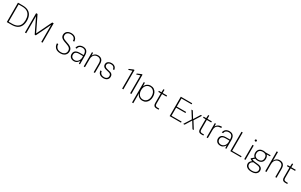

<svg xmlns="http://www.w3.org/2000/svg" viewBox="422 -3248 9415 6009"><g transform="rotate(30 5129.5 -244.0)"><path d="M80 0V-700H247Q371 -700 450.5 -658.5Q530 -617 568.5 -538Q607 -459 607 -347Q607 -244 570.5 -165.5Q534 -87 455.5 -43.5Q377 0 251 0ZM125 -38H249Q359 -38 427.5 -75.5Q496 -113 528 -182Q560 -251 560 -347Q560 -444 528.5 -514.5Q497 -585 429 -623.5Q361 -662 249 -662H125Z M736 0V-700H787L1053 -152L1319 -700H1371V0H1326V-617L1073 -94H1034L781 -614V0Z M2015 12Q1935 12 1880.5 -17Q1826 -46 1798.5 -96.5Q1771 -147 1771 -210H1819Q1819 -161 1839.5 -119.5Q1860 -78 1903 -53Q1946 -28 2015 -28Q2076 -28 2116 -48Q2156 -68 2176 -102Q2196 -136 2196 -178Q2196 -229 2173.5 -259.5Q2151 -290 2114.5 -309Q2078 -328 2034 -342Q1990 -356 1947 -372Q1877 -397 1839.5 -435.5Q1802 -474 1801 -538Q1801 -587 1824.5 -626Q1848 -665 1894.5 -688.5Q1941 -712 2007 -712Q2067 -712 2114 -690.5Q2161 -669 2188 -627Q2215 -585 2215 -524H2168Q2168 -572 2148 -605Q2128 -638 2091.5 -655Q2055 -672 2006 -672Q1953 -672 1918 -654.5Q1883 -637 1866 -607.5Q1849 -578 1849 -541Q1849 -498 1870.5 -471.5Q1892 -445 1928 -428.5Q1964 -412 2008 -398Q2052 -384 2097 -366Q2139 -349 2172 -326Q2205 -303 2224 -268Q2243 -233 2243 -180Q2243 -128 2218 -84.5Q2193 -41 2142.5 -14.5Q2092 12 2015 12Z M2505 12Q2450 12 2411.5 -10Q2373 -32 2353.5 -68Q2334 -104 2334 -146Q2334 -202 2358.5 -238Q2383 -274 2427.5 -291.5Q2472 -309 2531 -309H2679Q2679 -365 2665 -405.5Q2651 -446 2619.5 -467.5Q2588 -489 2535 -489Q2476 -489 2438 -460.5Q2400 -432 2390 -374H2343Q2351 -426 2378.5 -460.5Q2406 -495 2447 -512Q2488 -529 2535 -529Q2605 -529 2646.5 -501Q2688 -473 2706 -424.5Q2724 -376 2724 -315V0H2685L2680 -102Q2672 -86 2658 -66Q2644 -46 2623.5 -28.5Q2603 -11 2574 0.5Q2545 12 2505 12ZM2510 -28Q2552 -28 2583 -45Q2614 -62 2635.5 -89.5Q2657 -117 2668 -149Q2679 -181 2679 -213V-271H2535Q2478 -271 2444 -255Q2410 -239 2396 -211.5Q2382 -184 2382 -147Q2382 -114 2397 -87Q2412 -60 2441 -44Q2470 -28 2510 -28Z M2860 0V-517H2899L2905 -418Q2930 -474 2975.5 -501.5Q3021 -529 3079 -529Q3134 -529 3176 -508Q3218 -487 3241.5 -442Q3265 -397 3265 -326V0H3220V-319Q3220 -406 3182.5 -447.5Q3145 -489 3072 -489Q3024 -489 2986 -466Q2948 -443 2926.5 -399.5Q2905 -356 2905 -291V0Z M3577 12Q3519 12 3475 -6.5Q3431 -25 3405 -62.5Q3379 -100 3373 -155H3420Q3424 -114 3445 -85.5Q3466 -57 3500.5 -42.5Q3535 -28 3578 -28Q3617 -28 3646 -42Q3675 -56 3691 -80.5Q3707 -105 3707 -135Q3707 -175 3692 -196.5Q3677 -218 3646 -229.5Q3615 -241 3567 -250Q3526 -257 3494 -268Q3462 -279 3440.5 -296Q3419 -313 3408 -337Q3397 -361 3397 -393Q3397 -433 3417.5 -463.5Q3438 -494 3476.5 -511.5Q3515 -529 3568 -529Q3640 -529 3687.5 -491.5Q3735 -454 3742 -380H3697Q3693 -429 3659.5 -459Q3626 -489 3567 -489Q3506 -489 3475 -463Q3444 -437 3444 -395Q3444 -371 3455.5 -350.5Q3467 -330 3496 -315Q3525 -300 3576 -290Q3628 -281 3668 -266.5Q3708 -252 3731 -223Q3754 -194 3754 -139Q3755 -96 3733 -61.5Q3711 -27 3671 -7.5Q3631 12 3577 12Z M4248 0V-647L4118 -604V-639L4263 -700H4293V0Z M4537 0V-647L4407 -604V-639L4552 -700H4582V0Z M4733 220V-517H4772L4778 -385Q4792 -427 4820 -459.5Q4848 -492 4889.5 -510.5Q4931 -529 4981 -529Q5053 -529 5105 -494Q5157 -459 5185.5 -397.5Q5214 -336 5214 -258Q5214 -179 5185 -118Q5156 -57 5104 -22.5Q5052 12 4981 12Q4910 12 4856.5 -25.5Q4803 -63 4778 -136V220ZM4978 -29Q5032 -29 5075 -57Q5118 -85 5142.5 -136.5Q5167 -188 5167 -259Q5167 -329 5142.5 -380.5Q5118 -432 5075 -460.5Q5032 -489 4978 -489Q4919 -489 4875.5 -460Q4832 -431 4808.5 -379.5Q4785 -328 4785 -259Q4785 -191 4808.5 -139Q4832 -87 4875.5 -58Q4919 -29 4978 -29Z M5494 0Q5454 0 5426.5 -12Q5399 -24 5384.5 -53.5Q5370 -83 5370 -133V-478H5279V-517H5370L5376 -632H5415V-517H5574V-478H5415V-134Q5415 -81 5435.5 -60Q5456 -39 5506 -39H5566V0Z M5965 0V-700H6376V-662H6010V-370H6346V-331H6010V-38H6376V0Z M6455 0 6618 -258 6455 -517H6504L6647 -286L6791 -517H6839L6677 -259L6839 0H6791L6647 -231L6504 0Z M7112 0Q7072 0 7044.5 -12Q7017 -24 7002.5 -53.5Q6988 -83 6988 -133V-478H6897V-517H6988L6994 -632H7033V-517H7192V-478H7033V-134Q7033 -81 7053.5 -60Q7074 -39 7124 -39H7184V0Z M7300 0V-517H7339L7344 -415Q7364 -456 7393 -481Q7422 -506 7461 -517.5Q7500 -529 7551 -529V-484H7524Q7495 -484 7464 -476Q7433 -468 7406 -447.5Q7379 -427 7362 -390Q7345 -353 7345 -293V0Z M7795 12Q7740 12 7701.5 -10Q7663 -32 7643.5 -68Q7624 -104 7624 -146Q7624 -202 7648.5 -238Q7673 -274 7717.5 -291.5Q7762 -309 7821 -309H7969Q7969 -365 7955 -405.5Q7941 -446 7909.5 -467.5Q7878 -489 7825 -489Q7766 -489 7728 -460.5Q7690 -432 7680 -374H7633Q7641 -426 7668.5 -460.5Q7696 -495 7737 -512Q7778 -529 7825 -529Q7895 -529 7936.5 -501Q7978 -473 7996 -424.5Q8014 -376 8014 -315V0H7975L7970 -102Q7962 -86 7948 -66Q7934 -46 7913.5 -28.5Q7893 -11 7864 0.5Q7835 12 7795 12ZM7800 -28Q7842 -28 7873 -45Q7904 -62 7925.5 -89.5Q7947 -117 7958 -149Q7969 -181 7969 -213V-271H7825Q7768 -271 7734 -255Q7700 -239 7686 -211.5Q7672 -184 7672 -147Q7672 -114 7687 -87Q7702 -60 7731 -44Q7760 -28 7800 -28Z M8158 0V-700H8203V-37H8543V0Z M8661 0V-517H8706V0ZM8683 -652Q8669 -652 8658.5 -662Q8648 -672 8648 -686Q8648 -701 8658.5 -710.5Q8669 -720 8683 -720Q8697 -720 8707.5 -710.5Q8718 -701 8718 -686Q8718 -672 8708 -662Q8698 -652 8683 -652Z M9049 232Q8983 232 8932 212.5Q8881 193 8851.5 156.5Q8822 120 8822 68Q8822 40 8831.5 15Q8841 -10 8864 -34Q8887 -58 8928 -83L8966 -64Q8908 -34 8888 -2Q8868 30 8868 64Q8868 103 8891.5 132Q8915 161 8956 177Q8997 193 9049 193Q9105 193 9145 178Q9185 163 9206.5 135.5Q9228 108 9228 71Q9228 18 9192 -11.5Q9156 -41 9062 -47Q9007 -50 8969 -56Q8931 -62 8905 -70.5Q8879 -79 8861 -88.5Q8843 -98 8828 -109V-128L8922 -210L8966 -196L8867 -112L8868 -134Q8880 -128 8893 -121Q8906 -114 8926 -107.5Q8946 -101 8980 -95.5Q9014 -90 9071 -86Q9146 -81 9190.5 -62Q9235 -43 9254.5 -10Q9274 23 9274 68Q9274 110 9251 148Q9228 186 9178.5 209Q9129 232 9049 232ZM9050 -166Q8985 -166 8941.5 -190Q8898 -214 8876.5 -255Q8855 -296 8855 -347Q8855 -400 8877 -441Q8899 -482 8942 -505.5Q8985 -529 9050 -529Q9117 -529 9160 -505.5Q9203 -482 9224 -441Q9245 -400 9245 -347Q9245 -296 9224 -255Q9203 -214 9160 -190Q9117 -166 9050 -166ZM9050 -205Q9123 -205 9161.5 -241.5Q9200 -278 9200 -347Q9200 -420 9161 -454.5Q9122 -489 9050 -489Q8982 -489 8941 -454.5Q8900 -420 8900 -347Q8900 -277 8941 -241Q8982 -205 9050 -205ZM9140 -478 9124 -517H9315V-481Z M9419 0V-720H9464V-410Q9490 -467 9537 -498Q9584 -529 9642 -529Q9700 -529 9741.5 -506.5Q9783 -484 9805 -438.5Q9827 -393 9827 -324V0H9783V-317Q9783 -404 9745 -446.5Q9707 -489 9635 -489Q9586 -489 9547 -463.5Q9508 -438 9486 -392.5Q9464 -347 9464 -284V0Z M10143 0Q10103 0 10075.5 -12Q10048 -24 10033.5 -53.5Q10019 -83 10019 -133V-478H9928V-517H10019L10025 -632H10064V-517H10223V-478H10064V-134Q10064 -81 10084.5 -60Q10105 -39 10155 -39H10215V0Z"/></g></svg>

Font: DM Sans 11pt ExtraLight
Style: Regular
Weight: 250
Version: Version 4.004;gftools[0.9.30]